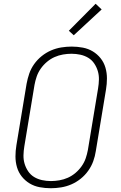

<svg xmlns="http://www.w3.org/2000/svg" viewBox="-20 -990 640 1018"><path d="M249 8Q219 8 190 2.5Q161 -3 137 -17.5Q113 -32 95.5 -54Q78 -76 70 -103.5Q62 -131 62 -160.5Q62 -190 67 -220L121 -546Q126 -573 135 -599.5Q144 -626 161 -650Q178 -674 201 -692.5Q224 -711 250.5 -722.5Q277 -734 305 -738.5Q333 -743 360 -743Q390 -743 419 -737.5Q448 -732 472 -717.5Q496 -703 513.5 -681Q531 -659 539 -631.5Q547 -604 547 -574.5Q547 -545 542 -515L488 -189Q484 -162 474.5 -135.5Q465 -109 448 -85Q431 -61 408 -42.5Q385 -24 358.5 -12.5Q332 -1 304 3.5Q276 8 249 8ZM250 -30Q272 -30 295 -34Q318 -38 339.5 -47.5Q361 -57 380 -73Q399 -89 413 -109Q427 -129 434.5 -151Q442 -173 446 -195L500 -521Q504 -545 504.5 -568.5Q505 -592 498.5 -613.5Q492 -635 479.5 -653.5Q467 -672 448 -683.5Q429 -695 406 -700Q383 -705 359 -705Q337 -705 314 -701Q291 -697 269.5 -687.5Q248 -678 229 -662Q210 -646 196 -626Q182 -606 174.5 -584Q167 -562 163 -540L109 -214Q105 -190 104.5 -166.5Q104 -143 110.5 -121.5Q117 -100 129.5 -81.5Q142 -63 161 -51.5Q180 -40 203 -35Q226 -30 250 -30ZM371 -803 345 -827 487 -970 519 -940Z"/></svg>

Font: Iosevka XLt Ex Obl
Style: Regular
Weight: 200
Width: 7
Italic angle: -9°
Monospace: yes
Designer: Belleve Invis
Foundry: Belleve Invis
Version: Version 32.5.0; ttfautohint (v1.8.4)